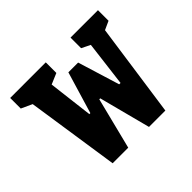

<svg xmlns="http://www.w3.org/2000/svg" viewBox="-130 -712 880 880"><g transform="rotate(-45 310.0 -272.0)"><path d="M72.3 -492.6 107.8 -437.4 25.5 -475.2V-543.8H256.2V-475.2L167.2 -437.4L198.6 -492.6L229.8 -234.8H236.2L297.2 -438.3H360.4L423 -234.8H431.8L465.1 -503.8L493.5 -437.4L416.7 -475.2V-543.8H594.5V-475.2L511 -437.4L559.3 -503.8L487.6 0H381.5L316.2 -250.6H310L247 0H146Z"/></g></svg>

Font: Monaspace Xenon Var
Style: Regular
Weight: 400
Designer: Riley Cran and the Lettermatic Team
Version: Version 1.000 (Monaspace Xenon Var)